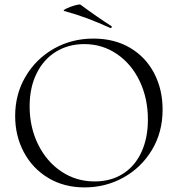

<svg xmlns="http://www.w3.org/2000/svg" viewBox="-20 -804 771 836"><path d="M46 -299Q46 -394 91.5 -471Q137 -548 214.5 -592Q292 -636 387 -636Q478 -636 546 -596Q614 -556 651 -485.5Q688 -415 688 -327Q688 -228 641.5 -151Q595 -74 517.5 -31Q440 12 348 12Q259 12 190.5 -29Q122 -70 84 -141Q46 -212 46 -299ZM624 -283Q624 -375 588.5 -450Q553 -525 489.5 -568.5Q426 -612 347 -612Q278 -612 224 -579Q170 -546 139.5 -484.5Q109 -423 109 -341Q109 -250 146 -175Q183 -100 247.5 -57Q312 -14 392 -14Q463 -14 515.5 -47.5Q568 -81 596 -142Q624 -203 624 -283ZM260 -756Q252 -758 267.5 -766Q283 -774 304 -780Q325 -786 330 -784Q403 -730 464 -691Q468 -690 466 -685Q464 -680 461 -682Q405 -707 360 -724Q315 -741 260 -756Z"/></svg>

Font: Cormorant Upright
Style: Regular
Weight: 400
Designer: Christian Thalmann (Catharsis Fonts)
Foundry: Catharsis Fonts
Version: Version 3.302